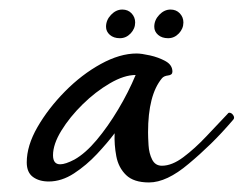

<svg xmlns="http://www.w3.org/2000/svg" viewBox="-20 -379 510 402"><path d="M292 3Q260 3 244 -12.5Q228 -28 223.5 -52Q219 -76 220 -100Q205 -80 183 -56.5Q161 -33 135 -16Q109 1 82 1Q62 1 49 -8.5Q36 -18 36 -39Q36 -74 58.5 -113Q81 -152 116 -187.5Q151 -223 191 -245Q231 -267 266 -267Q276 -267 294 -263Q312 -259 326.5 -251Q341 -243 341 -229Q341 -222 332 -221Q323 -220 319 -215Q290 -180 290 -102Q290 -92 291 -75Q292 -58 298.5 -45Q305 -32 319 -32Q340 -32 364 -50Q388 -68 412 -93.5Q436 -119 456 -140Q458 -143 460 -143Q465 -143 468.5 -137.5Q472 -132 468 -128Q444 -100 421.5 -78Q399 -56 375 -36Q329 3 292 3ZM136 -45Q159 -58 182.5 -86Q206 -114 227.5 -150Q249 -186 264 -222Q240 -222 210 -204.5Q180 -187 153 -160.5Q126 -134 108.5 -105.5Q91 -77 91 -54Q91 -35 106 -35Q117 -35 136 -45ZM332 -299Q319 -299 311 -306Q303 -313 303 -323Q303 -337 313.5 -348Q324 -359 337 -359Q349 -359 356.5 -351Q364 -343 364 -332Q364 -319 354.5 -309Q345 -299 332 -299ZM231 -299Q218 -299 210 -306Q202 -313 202 -323Q202 -337 212.5 -348Q223 -359 236 -359Q248 -359 255.5 -351Q263 -343 263 -332Q263 -319 253.5 -309Q244 -299 231 -299Z"/></svg>

Font: Corinthia
Style: Bold
Weight: 700
Designer: Robert E. Leuschke
Foundry: Robert E. Leuschke
Version: Version 1.013; ttfautohint (v1.8.3)